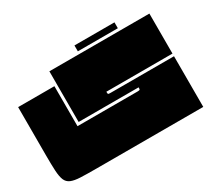

<svg xmlns="http://www.w3.org/2000/svg" viewBox="-147 -1006 1356 1247"><g transform="rotate(-30 531.0 -382.0)"><path d="M302 -700H1052V-400H556Q556 -385 558.5 -382.5Q561 -380 576 -380H1052V0H250Q178 0 132.5 -2Q87 -4 61.5 -15Q36 -26 25.5 -51.5Q15 -77 12.5 -122.5Q10 -168 10 -240V-600H282V-300H732Q747 -300 749.5 -303Q752 -306 752 -320H302ZM527 -764H827V-720H527Z"/></g></svg>

Font: Badeen Display
Style: Regular
Weight: 400
Version: Version 1.000; ttfautohint (v1.8.4.7-5d5b)